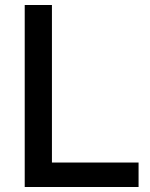

<svg xmlns="http://www.w3.org/2000/svg" viewBox="-20 -749 601 769"><path d="M79 0V-729H188V-73L167 -98H535V0Z"/></svg>

Font: Mona Sans ExtraLight Medium
Style: Regular
Weight: 500
Version: Version 2.000